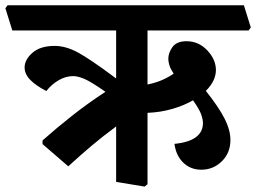

<svg xmlns="http://www.w3.org/2000/svg" viewBox="-46 -669 957 717"><path d="M864.7 -649.4 890.6 -566.4 882.3 -555.2H504.9V-353.5Q532.2 -358.9 556.4 -368.9Q580.6 -378.9 602.5 -394Q590.8 -411.6 586.7 -425Q582.5 -438.5 582.5 -449.2Q582.5 -471.7 598.1 -493.4Q613.8 -515.1 650.4 -515.1Q695.8 -515.1 728 -481Q760.3 -446.8 760.3 -407.2Q760.3 -387.7 751 -368.2Q741.7 -348.6 722.7 -329.6Q769.5 -271 792 -227.3Q814.5 -183.6 814.5 -146.5Q814.5 -98.1 782.5 -66.7Q750.5 -35.2 705.6 -35.2Q666 -35.2 638.7 -61.3Q611.3 -87.4 605.5 -131.8Q657.7 -136.7 684.8 -156.2Q711.9 -175.8 711.9 -209.5Q711.9 -222.7 705.3 -241.7Q698.7 -260.7 674.8 -294.4Q641.1 -274.9 597.2 -262.2Q553.2 -249.5 504.9 -247.6V19L494.1 27.8L387.7 10.3V-196.8Q333 -156.2 293.7 -122.8Q254.4 -89.4 209 -47.9L112.8 -130.9V-144.5Q165.5 -191.4 224.1 -237.5Q282.7 -283.7 347.7 -326.2Q293.5 -364.3 268.8 -374.5Q244.1 -384.8 227.5 -384.8Q199.7 -384.8 173.1 -369.4Q146.5 -354 127 -329.1Q87.9 -349.1 66.9 -370.8Q45.9 -392.6 45.9 -417Q45.9 -446.3 75.2 -471.9Q104.5 -497.6 158.2 -497.6Q199.2 -497.6 244.4 -473.4Q289.6 -449.2 387.7 -376V-555.2H0L-25.9 -638.2L-17.6 -649.4Z"/></svg>

Font: Sitara
Style: Bold
Weight: 700
Designer: Neelakash Kshetrimayum
Foundry: Neelakash Kshetrimayum
Version: Version 1.000;PS Version 1.000;PS 1.0;hotconv 1.;hotconv 1.0